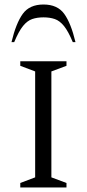

<svg xmlns="http://www.w3.org/2000/svg" viewBox="-20 -832 385 852"><path d="M70 0V-20L136 -45V-515L70 -540V-560H275V-540L208 -515V-45L275 -20V0ZM31 -645Q51 -729 81 -770.5Q111 -812 173 -812Q235 -812 265 -770.5Q295 -729 315 -645H303Q283 -693 264 -716.5Q245 -740 223 -747.5Q201 -755 173 -755Q145 -755 123 -747.5Q101 -740 82 -716.5Q63 -693 43 -645Z"/></svg>

Font: Spectral SC Light
Style: Regular
Weight: 300
Designer: Jean-Baptiste Levee
Foundry: Production Type
Version: Version 2.001